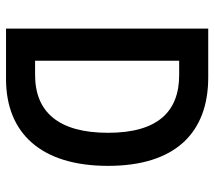

<svg xmlns="http://www.w3.org/2000/svg" viewBox="-56 -638 694 621"><g transform="rotate(90 290.5 -327.0)"><path d="M72 0H235C410 0 516 -113 516 -330C516 -546 410 -654 230 -654H72ZM176 -94V-560H222C341 -560 409 -490 409 -330C409 -169 341 -94 222 -94Z"/></g></svg>

Font: Falling Sky
Style: Condensed
Weight: 400
Designer: Paul D. Hunt
Foundry: Adobe Systems Incorporated
Version: Version 1.02